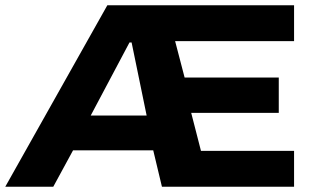

<svg xmlns="http://www.w3.org/2000/svg" viewBox="-40 -708 1197 728"><path d="M-20 0 367 -688H1075V-552H624L660 -414H1017V-280H685L722 -136H1075V0H574L541 -138H237L162 0ZM304 -270H516L459 -547H451Z"/></svg>

Font: Saira Expanded
Style: Bold
Weight: 700
Width: 7
Designer: Hector Gatti with collaboration of the Omnibus-Type team
Foundry: Omnibus-Type
Version: Version 1.100; ttfautohint (v1.8.3)